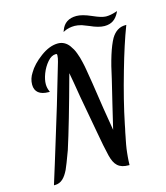

<svg xmlns="http://www.w3.org/2000/svg" viewBox="-133 -951 984 1139"><g transform="rotate(-15 358.5 -382.0)"><path d="M62 85.9C101.1 85.9 125 58.6 146 16.1C153.8 -0.5 168 -37.1 189 -94.2C220.2 -190.9 262.7 -337.4 315.9 -533.2C322.3 -499.5 331.1 -449.7 341.8 -382.8C361.8 -273.9 375.5 -197.3 383.8 -152.8C394.5 -90.8 404.8 -40.5 414.1 -2C429.2 59.1 455.1 85.9 515.1 85.9H520V82C520 66.9 521.5 49.8 522.5 36.1C522.9 29.3 523.4 21 524.9 11.7C527.3 -9.8 527.8 -13.2 531.7 -36.6C533.7 -47.4 535.2 -55.2 536.1 -59.6C536.6 -64 538.6 -71.8 541 -84C543.5 -96.2 544.9 -103.5 545.4 -106.9C545.9 -110.4 547.9 -118.2 550.8 -131.3C553.2 -144.5 554.7 -151.9 555.2 -153.8C574.2 -247.6 600.1 -351.1 632.8 -464.8C661.6 -565.9 689 -650.4 714.8 -717.8L716.8 -722.2H710C674.8 -722.2 646 -704.1 624 -668C597.7 -621.1 572.8 -542.5 549.8 -432.1C541.5 -399.4 529.8 -351.1 514.6 -286.6C499.5 -221.7 487.8 -173.3 480 -141.1C466.8 -221.7 459 -268.6 457 -280.8C437.5 -412.6 424.8 -494.1 418.9 -524.9C417 -536.1 415.5 -543.9 414.6 -549.3C413.6 -554.7 411.6 -563.5 408.7 -576.2C402.3 -602.5 400.9 -608.9 391.6 -633.8C383.3 -656.7 376 -667.5 364.3 -684.6C347.7 -707.5 324.2 -721.2 295.9 -721.2C261.2 -721.2 225.6 -707.5 188 -679.7C150.4 -651.9 123.5 -623 106.9 -594.2C92.3 -572.3 85 -548.8 85 -523.9C85 -479.5 114.7 -456.1 168.9 -456.1H175.8L173.8 -460.9C167.5 -475.1 164.1 -490.2 164.1 -505.9C164.1 -524.4 168.5 -545.9 177.7 -569.8C187 -593.8 199.7 -615.7 216.3 -634.8C232.4 -653.8 249.5 -663.1 267.1 -663.1C273.4 -663.1 274.9 -662.1 274.9 -652.8C274.9 -643.1 272.5 -630.4 268.1 -615.2C215.3 -433.1 170.4 -283.7 133.8 -167C124.5 -136.2 111.3 -92.8 93.8 -36.6C76.2 20 64 59.1 57.1 81.1L56.2 85.9ZM356.9 -783.2C374 -791.5 395 -795.9 418.9 -795.9C430.2 -795.9 444.3 -793.5 460.9 -789.1C469.2 -786.1 494.6 -775.9 502.9 -772.9C538.1 -756.8 567.4 -749 590.8 -749C635.3 -749 661.1 -769.5 680.2 -806.2L684.1 -815.9L672.9 -812C651.9 -805.2 632.8 -801.8 616.2 -801.8L608.4 -802.2C592.3 -803.2 568.8 -810.5 539.1 -823.7C536.6 -824.7 534.7 -825.7 533.2 -826.2C496.6 -842.3 466.8 -850.1 443.8 -850.1C396.5 -850.1 365.2 -829.6 350.1 -788.1L346.2 -777.8Z"/></g></svg>

Font: Dancing Script
Style: Regular
Weight: 800
Designer: Pablo Impallari
Foundry: Pablo Impallari
Version: Version 2.001